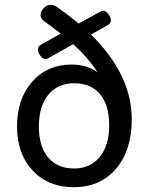

<svg xmlns="http://www.w3.org/2000/svg" viewBox="-20 -770 625 800"><path d="M359 -626Q529 -459 529 -273Q529 -143 463 -66.5Q397 10 288 10Q181 10 116 -59.5Q51 -129 51 -243Q51 -358 114 -429.5Q177 -501 278 -501Q342 -501 386 -469Q349 -528 285 -586L182 -528Q177 -524 171 -524Q158 -524 148 -538Q138 -552 138 -564Q138 -577 151 -584L233 -630Q185 -667 162 -683Q149 -693 149 -708Q149 -722 162 -736Q175 -750 191 -750Q204 -750 217 -741Q263 -709 308 -672L399 -722Q405 -725 410 -725Q422 -725 432 -711Q442 -697 442 -686Q442 -673 430 -666ZM289 -68Q357 -68 396 -116.5Q435 -165 435 -248Q435 -332 397 -377.5Q359 -423 289 -423Q220 -423 181 -375Q142 -327 142 -243Q142 -160 180.5 -114Q219 -68 289 -68Z"/></svg>

Font: Solway
Style: Regular
Weight: 400
Designer: Mariya V. Pigoulevskaya
Foundry: The Northern Block Ltd.
Version: Version 1.000;hotconv 1.0.109;makeotfexe 2.5.65596